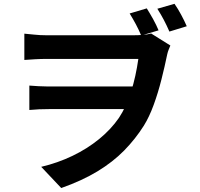

<svg xmlns="http://www.w3.org/2000/svg" viewBox="-20 -887 1040 997"><path d="M742.2 -843.5Q759.2 -816.4 775.7 -786.6Q792.1 -756.9 803.4 -729.4L713.1 -702.6Q700.7 -732.6 685.8 -760.4Q671 -788.2 653.2 -817.1ZM886.1 -867.2Q903.9 -841.6 920.8 -810.2Q937.7 -778.8 949.8 -750.7L859.6 -723.1Q846.1 -754.4 830.6 -783.9Q815 -813.4 797 -841.6ZM106.4 -712.2Q127 -710.5 157.6 -707.2Q188.2 -703.9 220.3 -703.9Q236.7 -703.9 272.1 -703.9Q307.5 -703.9 353.7 -703.9Q400 -703.9 450.1 -703.9Q500.2 -703.9 545.9 -703.9Q591.6 -703.9 625.6 -703.9Q659.6 -703.9 673.7 -703.9Q697.2 -703.9 721.1 -705.7Q745 -707.5 764.8 -713.1L864.6 -650.7Q860.4 -640.4 855.9 -629.3Q851.3 -618.1 848.5 -605.5Q835.6 -542.7 818.3 -474.2Q801 -405.6 778.2 -343Q755.4 -280.3 727 -234.5Q683.2 -165.2 624.8 -105.5Q566.3 -45.9 486.4 2.6Q406.5 51.1 298 89.4L194 -20.7Q279.7 -40.9 356.2 -77.6Q432.7 -114.3 494.5 -164.7Q556.2 -215 597.4 -274.7Q616.3 -303 632.4 -337.7Q648.4 -372.3 660.7 -411.3Q673.1 -450.2 682.5 -492.9Q691.9 -535.6 698.4 -581.1Q683.4 -581.1 647.1 -581.1Q610.8 -581.1 562.3 -581.1Q513.8 -581.1 461 -581.1Q408.2 -581.1 359.5 -581.1Q310.8 -581.1 274.1 -581.1Q237.5 -581.1 221.1 -581.1Q194.4 -581.1 163.3 -579.4Q132.3 -577.7 106.4 -575.7ZM703.1 -320.5Q682.8 -320.5 645.9 -320.5Q609 -320.5 562.8 -320.5Q516.7 -320.5 467.6 -320.5Q418.5 -320.5 372.8 -320.5Q327.2 -320.5 290.8 -320.5Q254.5 -320.5 234.5 -320.5Q207.4 -320.5 183.3 -319.5Q159.2 -318.5 132.4 -315.9V-442.6Q154.6 -440.9 180.6 -439.4Q206.6 -437.9 229.8 -437.9Q250.6 -437.9 288.6 -437.9Q326.6 -437.9 374.4 -437.9Q422.3 -437.9 473 -437.9Q523.8 -437.9 570.8 -437.9Q617.9 -437.9 654.5 -437.9Q691.2 -437.9 710.1 -437.9Z"/></svg>

Font: Noto Sans TC Thin
Style: Regular
Weight: 100
Designer: Ryoko NISHIZUKA 西塚涼子 (kana, bopomofo & ideographs); Paul D. Hunt (Latin, Greek & Cyrillic); Sandoll Communications 산돌커뮤니
Foundry: Adobe
Version: Version 2.004-H2;hotconv 1.0.118;makeotfexe 2.5.65603